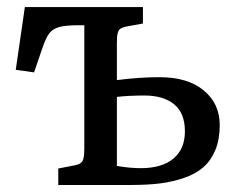

<svg xmlns="http://www.w3.org/2000/svg" viewBox="-20 -527 681 547"><path d="M146 0V-46.9L193.8 -56.2Q211.4 -59.6 215.8 -69.6Q220.2 -79.6 220.2 -104V-455.1H205.1Q167 -455.1 148.7 -450Q130.4 -444.8 120.8 -432.6Q111.3 -420.4 101.1 -391.1L77.1 -320.8L24.9 -328.1L50.8 -506.8H387.2V-460L338.9 -451.2Q329.6 -449.2 324 -445.8Q318.4 -442.4 316.2 -435.1Q314 -427.7 313.5 -421.9Q313 -416 313 -402.8V-298.8Q376.5 -307.1 435.1 -307.1Q514.6 -307.1 560.3 -269.5Q606 -231.9 606 -170.9Q606 -130.4 593.8 -100.3Q581.5 -70.3 560.1 -51.3Q538.6 -32.2 506.1 -20.8Q473.6 -9.3 437 -4.6Q400.4 0 353 0ZM380.9 -47.9Q441.4 -47.9 474.1 -75.2Q506.8 -102.5 506.8 -152.8Q506.8 -204.6 476.3 -229.7Q445.8 -254.9 391.1 -254.9Q348.6 -254.9 313 -251V-54.2Q350.1 -47.9 380.9 -47.9Z"/></svg>

Font: Literata Book
Style: Regular
Weight: 400
Designer: Latin by Veronika Burian and Jose Scaglione. Greek by Irene Vlachou. Cyrillic by Vera Evstafieva
Foundry: TypeTogether
Version: Version 2.003;PS 002.003;hotconv 1.0.88;makeotf.lib2.5.64775